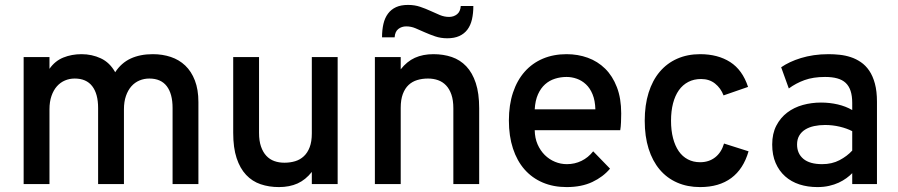

<svg xmlns="http://www.w3.org/2000/svg" viewBox="-20 -741 3616 773"><path d="M674.8 0V-306.2Q674.8 -363.3 651.4 -394Q627.9 -424.8 581.1 -424.8Q560.1 -424.8 541.5 -417Q522.9 -409.2 509 -393.6Q495.1 -377.9 487.1 -354.7Q479 -331.5 479 -300.8V0H375V-306.2Q375 -363.3 351.3 -394Q327.6 -424.8 280.8 -424.8Q259.8 -424.8 241.5 -417Q223.1 -409.2 209.2 -393.6Q195.3 -377.9 187.3 -354.7Q179.2 -331.5 179.2 -300.8V0H75.2V-511.2H179.2V-463.9Q201.2 -495.6 234.9 -509.3Q268.6 -522.9 308.1 -522.9Q350.1 -522.9 386 -506.1Q421.9 -489.3 443.8 -450.2Q468.3 -487.8 506.3 -505.4Q544.4 -522.9 595.2 -522.9Q634.3 -522.9 667.7 -511.7Q701.2 -500.5 725.8 -477.1Q750.5 -453.6 764.6 -417Q778.8 -380.4 778.8 -330.1V0Z M1235.4 0V-48.8Q1210.4 -17.1 1178 -2.4Q1145.5 12.2 1103 12.2Q1063 12.2 1029.3 0.7Q995.6 -10.7 970.9 -36.9Q946.3 -63 932.6 -104.5Q918.9 -146 918.9 -206.1V-511.2H1022.9V-206.1Q1022.9 -173.8 1030.8 -151.1Q1038.6 -128.4 1052.2 -113.8Q1065.9 -99.1 1084.5 -92.5Q1103 -85.9 1125 -85.9Q1148.4 -85.9 1168.5 -92Q1188.5 -98.1 1203.4 -112.1Q1218.3 -126 1226.8 -148.4Q1235.4 -170.9 1235.4 -204.1V-511.2H1339.4V0Z M1805.2 0V-305.2Q1805.2 -337.4 1797.4 -360.1Q1789.6 -382.8 1775.9 -397.2Q1762.2 -411.6 1743.7 -418.2Q1725.1 -424.8 1703.1 -424.8Q1679.7 -424.8 1659.7 -418.7Q1639.6 -412.6 1625 -398.9Q1610.4 -385.3 1601.8 -362.5Q1593.3 -339.8 1593.3 -307.1V0H1489.3V-511.2H1593.3V-461.9Q1618.2 -493.7 1650.4 -508.3Q1682.6 -522.9 1725.1 -522.9Q1765.1 -522.9 1798.8 -511.5Q1832.5 -500 1857.2 -474.1Q1881.8 -448.2 1895.5 -406.7Q1909.2 -365.2 1909.2 -305.2V0ZM1780.8 -586.9Q1754.4 -586.9 1732.2 -594.5Q1710 -602.1 1690.4 -610.8Q1670.9 -619.6 1652.8 -627.2Q1634.8 -634.8 1615.7 -634.8Q1597.2 -634.8 1583.7 -624.3Q1570.3 -613.8 1568.8 -590.8H1518.1Q1518.1 -620.6 1523.7 -644.8Q1529.3 -668.9 1542 -686Q1554.7 -703.1 1574.5 -712.2Q1594.2 -721.2 1623 -721.2Q1649.4 -721.2 1671.6 -713.6Q1693.8 -706.1 1713.4 -697Q1732.9 -688 1751 -680.4Q1769 -672.9 1788.1 -672.9Q1806.6 -672.9 1820.1 -683.6Q1833.5 -694.3 1835 -716.8H1885.7Q1885.7 -687 1880.1 -662.8Q1874.5 -638.7 1861.8 -621.8Q1849.1 -605 1829.1 -595.9Q1809.1 -586.9 1780.8 -586.9Z M2261.2 12.2Q2208 12.2 2165 -6.1Q2122.1 -24.4 2091.8 -58.8Q2061.5 -93.3 2045.2 -143.1Q2028.8 -192.9 2028.8 -255.9Q2028.8 -318.8 2045.4 -368.4Q2062 -418 2092.5 -452.4Q2123 -486.8 2165.8 -504.9Q2208.5 -522.9 2261.2 -522.9Q2306.6 -522.9 2346.4 -508.5Q2386.2 -494.1 2416.3 -464.6Q2446.3 -435.1 2463.6 -390.1Q2481 -345.2 2481 -284.2Q2481 -267.6 2480.2 -249Q2479.5 -230.5 2477.1 -216.8H2132.8Q2133.3 -185.1 2144.3 -159.9Q2155.3 -134.8 2173.3 -116.9Q2191.4 -99.1 2214.4 -89.6Q2237.3 -80.1 2262.2 -80.1Q2293.9 -80.1 2321 -93.3Q2348.1 -106.4 2368.2 -131.8L2436 -62Q2408.2 -28.8 2364.7 -8.3Q2321.3 12.2 2261.2 12.2ZM2261.2 -431.2Q2236.8 -431.2 2214.4 -424.1Q2191.9 -417 2174.6 -401.6Q2157.2 -386.2 2146 -361.3Q2134.8 -336.4 2132.8 -300.8H2377Q2376 -336.4 2365.7 -361.3Q2355.5 -386.2 2338.9 -401.6Q2322.3 -417 2302 -424.1Q2281.7 -431.2 2261.2 -431.2Z M2798.8 12.2Q2747.6 12.2 2706.3 -5.9Q2665 -23.9 2636 -58.3Q2606.9 -92.8 2591.3 -142.3Q2575.7 -191.9 2575.7 -254.9Q2575.7 -317.9 2591.3 -367.7Q2606.9 -417.5 2636 -451.9Q2665 -486.3 2706.3 -504.6Q2747.6 -522.9 2798.8 -522.9Q2870.1 -522.9 2919.7 -491.2Q2969.2 -459.5 2991.7 -391.1L2893.1 -356.9Q2881.8 -386.2 2858.9 -404.5Q2835.9 -422.9 2802.7 -422.9Q2773.4 -422.9 2751 -411.1Q2728.5 -399.4 2713.1 -377.7Q2697.8 -356 2689.7 -325Q2681.6 -293.9 2681.6 -254.9Q2681.6 -215.8 2689.7 -184.8Q2697.8 -153.8 2712.6 -132.3Q2727.5 -110.8 2749.3 -99.4Q2771 -87.9 2798.8 -87.9Q2834 -87.9 2859.1 -107.4Q2884.3 -127 2895 -163.1L2993.7 -131.8Q2973.1 -60.5 2924.1 -24.2Q2875 12.2 2798.8 12.2Z M3510.7 0H3411.1V-43.9Q3401.4 -33.7 3387.7 -23.7Q3374 -13.7 3356.7 -5.6Q3339.4 2.4 3317.9 7.3Q3296.4 12.2 3271 12.2Q3231.9 12.2 3198.7 1.5Q3165.5 -9.3 3141.1 -31Q3116.7 -52.7 3102.8 -84.7Q3088.9 -116.7 3088.9 -159.2Q3088.9 -203.1 3105.5 -235.1Q3122.1 -267.1 3149.4 -287.8Q3176.8 -308.6 3212.2 -318.4Q3247.6 -328.1 3285.2 -328.1Q3320.3 -328.1 3352.8 -320.6Q3385.3 -313 3411.1 -297.9V-326.2Q3411.1 -355 3404.5 -375Q3397.9 -395 3384.5 -407.5Q3371.1 -419.9 3350.6 -425.5Q3330.1 -431.2 3301.8 -431.2Q3253.9 -431.2 3219 -418.5Q3184.1 -405.8 3155.8 -384.8L3125 -470.2Q3140.6 -481 3160.6 -490.5Q3180.7 -500 3204.6 -507.3Q3228.5 -514.6 3256.3 -518.8Q3284.2 -522.9 3315.9 -522.9Q3337.4 -522.9 3360.4 -520.5Q3383.3 -518.1 3405 -511Q3426.8 -503.9 3446 -490.7Q3465.3 -477.5 3479.7 -456.3Q3494.1 -435.1 3502.4 -404.3Q3510.7 -373.5 3510.7 -331.1ZM3290 -80.1Q3329.6 -80.1 3360.1 -96.2Q3390.6 -112.3 3411.1 -134.8V-212.9Q3389.6 -224.1 3360.8 -231Q3332 -237.8 3301.8 -237.8Q3278.3 -237.8 3257.8 -233.4Q3237.3 -229 3221.9 -219.5Q3206.5 -210 3197.8 -195.1Q3189 -180.2 3189 -159.2Q3189 -122.6 3214.6 -101.3Q3240.2 -80.1 3290 -80.1Z"/></svg>

Font: Overpass
Style: Regular
Weight: 400
Designer: Delve Withrington
Foundry: Delve Fonts
Version: Version 1.001